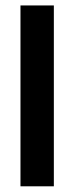

<svg xmlns="http://www.w3.org/2000/svg" viewBox="-20 -671 264 691"><path d="M73.2 -651.4H154.3H173.8V-631.8V-20V-0.5H154.3H73.2H53.7V-20V-631.8V-651.4Z"/></svg>

Font: Shabnam WOL
Style: Bold-WOL
Weight: 700
Foundry: DejaVu fonts team - Redesigned by Saber Rastikerdar - Based on Vazir font
Version: Version 5.0.0